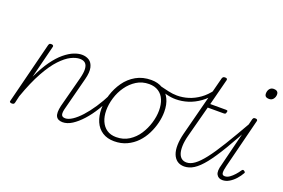

<svg xmlns="http://www.w3.org/2000/svg" viewBox="-102 -1112 2165 1468"><g transform="rotate(20 980.0 -378.0)"><path d="M481 17Q463 17 449 11Q435 5 427.5 -8.5Q420 -22 420 -44Q420 -66 427 -96L492 -344Q505 -394 503 -424.5Q501 -455 485.5 -469.5Q470 -484 441 -484Q409 -484 369.5 -464.5Q330 -445 285 -397.5Q240 -350 193.5 -266.5Q147 -183 102 -56L89 0Q87 8 82.5 11.5Q78 15 67 15Q58 15 52.5 11Q47 7 50 0L176 -500Q179 -508 182.5 -511.5Q186 -515 197 -515Q207 -515 211.5 -510.5Q216 -506 214 -499L147 -232Q186 -315 225.5 -370Q265 -425 305 -458Q345 -491 380.5 -505Q416 -519 445 -519Q479 -519 504 -503Q529 -487 538 -450Q547 -413 531 -352L465 -97Q453 -56 458 -37Q463 -18 490 -18Q498 -18 501 -12.5Q504 -7 502.5 -0.5Q501 6 495.5 11.5Q490 17 481 17Z M480 17Q471 17 466.5 11.5Q462 6 463.5 -0.5Q465 -7 471.5 -12.5Q478 -18 489 -18Q515 -18 547.5 -39.5Q580 -61 615 -99.5Q650 -138 685 -190.5Q720 -243 751 -305Q755 -312 760.5 -312Q766 -312 771 -307.5Q776 -303 773 -295Q744 -233 709 -176Q674 -119 635 -76Q596 -33 557 -8Q518 17 480 17Z M900 19Q844 19 804.5 -6.5Q765 -32 745 -78Q725 -124 725 -183Q725 -239 743.5 -298Q762 -357 797.5 -407.5Q833 -458 886.5 -488.5Q940 -519 1010 -519Q1064 -519 1103.5 -494.5Q1143 -470 1164 -426.5Q1185 -383 1185 -323Q1185 -279 1173.5 -232Q1162 -185 1139.5 -140Q1117 -95 1083 -59.5Q1049 -24 1003 -2.5Q957 19 900 19ZM904 -16Q963 -16 1008 -45Q1053 -74 1082.5 -119Q1112 -164 1128 -217Q1144 -270 1144 -319Q1144 -368 1128.5 -405.5Q1113 -443 1081.5 -463.5Q1050 -484 1005 -484Q948 -484 903.5 -456Q859 -428 827.5 -383.5Q796 -339 780 -286Q764 -233 764 -184Q764 -134 780.5 -96Q797 -58 828 -37Q859 -16 904 -16Z M1233 -444Q1196 -444 1157 -454Q1118 -464 1085 -474Q1078 -476 1077 -480.5Q1076 -485 1078 -490.5Q1080 -496 1084.5 -498.5Q1089 -501 1096 -498Q1123 -491 1161 -482.5Q1199 -474 1233 -474Q1279 -474 1324.5 -488Q1370 -502 1413 -532.5Q1456 -563 1492 -613Q1499 -621 1505.5 -619.5Q1512 -618 1515 -611Q1518 -604 1512 -595Q1473 -541 1427 -508Q1381 -475 1332 -459.5Q1283 -444 1233 -444Z M1471 17Q1435 17 1412 0Q1389 -17 1377.5 -47.5Q1366 -78 1367 -121Q1368 -164 1381 -216L1510 -715Q1513 -723 1518 -726.5Q1523 -730 1533 -730Q1543 -730 1547.5 -726Q1552 -722 1550 -714L1495 -500H1623Q1634 -500 1636 -495.5Q1638 -491 1635 -484Q1633 -474 1629 -471Q1625 -468 1615 -468H1486L1420 -218Q1406 -166 1405 -127.5Q1404 -89 1412.5 -65Q1421 -41 1437 -29.5Q1453 -18 1475 -18Q1483 -18 1487 -12.5Q1491 -7 1491 -0.5Q1491 6 1486.5 11.5Q1482 17 1471 17Z M1468 17Q1459 17 1454.5 11.5Q1450 6 1451.5 -0.5Q1453 -7 1459.5 -12.5Q1466 -18 1477 -18Q1507 -18 1540.5 -42Q1574 -66 1615 -118.5Q1656 -171 1709 -257.5Q1762 -344 1832 -467Q1836 -476 1842.5 -475.5Q1849 -475 1853.5 -469.5Q1858 -464 1852 -456Q1781 -322 1726.5 -231Q1672 -140 1629 -86Q1586 -32 1547.5 -7.5Q1509 17 1468 17Z M1780 15Q1747 15 1732.5 -11Q1718 -37 1735 -93L1836 -500Q1839 -508 1842.5 -511.5Q1846 -515 1857 -515Q1867 -515 1871.5 -510.5Q1876 -506 1874 -499L1773 -98Q1763 -59 1764.5 -39Q1766 -19 1787 -19Q1807 -19 1826 -32.5Q1845 -46 1862.5 -65.5Q1880 -85 1893 -105Q1898 -112 1903 -112.5Q1908 -113 1913 -109Q1922 -103 1922 -98.5Q1922 -94 1918 -89Q1906 -67 1884.5 -42.5Q1863 -18 1836 -1.5Q1809 15 1780 15ZM1903 -690Q1886 -690 1876.5 -697.5Q1867 -705 1867 -722Q1867 -744 1879 -759.5Q1891 -775 1913 -775Q1930 -775 1940 -767Q1950 -759 1950 -743Q1950 -722 1937.5 -706Q1925 -690 1903 -690Z"/></g></svg>

Font: Playwrite IS Thin
Style: Regular
Weight: 250
Designer: Veronika Burian, José Scaglione
Foundry: TypeTogether
Version: Version 1.002